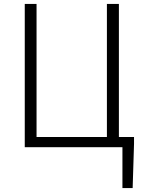

<svg xmlns="http://www.w3.org/2000/svg" viewBox="-20 -749 738 977"><path d="M603 208H655L662 -17V-52H585V-729H524V-52H166V-729H106V0H603Z"/></svg>

Font: Noto Sans KR Light
Style: Regular
Weight: 300
Designer: Ryoko NISHIZUKA 西塚涼子 (kana, bopomofo & ideographs); Paul D. Hunt (Latin, Greek & Cyrillic); Sandoll Communications 산돌커뮤니
Foundry: Adobe
Version: Version 2.004;hotconv 1.0.118;makeotfexe 2.5.65603